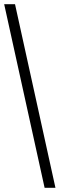

<svg xmlns="http://www.w3.org/2000/svg" viewBox="-20 -780 286 921"><path d="M194 121 0 -760H52L246 121Z"/></svg>

Font: Noto Serif Armenian Condensed
Style: Regular
Weight: 400
Width: 3
Designer: Monotype Design Team
Foundry: Monotype Imaging Inc.
Version: Version 2.008; ttfautohint (v1.8.4.7-5d5b)